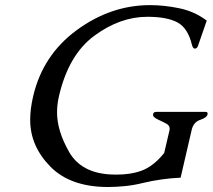

<svg xmlns="http://www.w3.org/2000/svg" viewBox="-20 -726 846 764"><path d="M409.7 18.1Q259.8 18.1 179.9 -63.5Q100.1 -145 100.1 -249Q100.1 -292.5 111.8 -342.3Q149.9 -506.8 285.4 -606.2Q420.9 -705.6 577.1 -705.6Q633.3 -705.6 693.6 -693.1Q753.9 -680.7 802.7 -644L767.1 -541.5Q763.2 -532.7 755.4 -532.7H753.9Q748 -533.2 744.1 -546.4Q728 -614.3 686.3 -636.7Q644.5 -659.2 566.4 -659.2Q457.5 -659.2 355 -583.5Q252.4 -507.8 214.4 -342.3Q207 -310.1 207 -278.3Q207 -205.6 254.9 -121.6Q302.7 -37.6 421.4 -31.7Q433.1 -31.2 443.8 -31.2Q499.5 -31.2 541 -45.9Q590.3 -63.5 633.3 -117.2L654.8 -209Q657.2 -224.1 644.5 -232.4Q632.8 -239.3 610.8 -249.3Q588.9 -259.3 588.9 -268.6Q588.9 -280.8 602.1 -280.8H797.9Q806.2 -280.8 806.2 -273.9Q806.2 -272.5 805.7 -270.5Q802.7 -257.8 776.4 -249Q750 -240.2 742.7 -209L698.7 -19Q622.6 -15.6 548.8 2Q511.7 11.2 476.6 14.6Q441.4 18.1 409.7 18.1Z"/></svg>

Font: Caudex
Style: Italic
Weight: 400
Italic angle: -13°
Version: Version 1.04